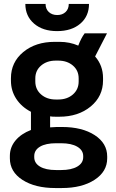

<svg xmlns="http://www.w3.org/2000/svg" viewBox="-20 -740 584 969"><path d="M107.9 -720.2H210Q210 -694.8 226.3 -679.4Q242.7 -664.1 269 -664.1Q294.9 -664.1 311 -679.4Q327.1 -694.8 327.1 -720.2H429.2Q429.2 -658.2 385.3 -620.6Q341.3 -583 268.1 -583Q195.8 -583 151.9 -620.8Q107.9 -658.7 107.9 -720.2ZM35.2 -333V-345.2Q35.2 -425.8 97.4 -477.3Q159.7 -528.8 255.9 -528.8H280.8Q331.5 -528.8 375 -509.8Q389.2 -547.4 407.2 -571.8H520L460 -455.1Q500 -409.2 500 -346.2V-334Q500 -253.9 437.5 -202.4Q375 -150.9 278.8 -150.9H262.2Q241.7 -150.9 232.9 -152.8V-97.2Q255.4 -99.1 266.1 -99.1H293Q394.5 -99.1 457.8 -58.1Q521 -17.1 521 49.8V59.1Q521 126 457.3 167.5Q393.6 209 292 209H258.8Q157.2 209 93.5 168Q29.8 127 29.8 59.1V46.9Q29.8 3.4 58.1 -30.8Q86.4 -64.9 136.2 -84V-175.8Q88.9 -200.2 62 -241.2Q35.2 -282.2 35.2 -333ZM158.2 -344.2V-329.1Q158.2 -288.6 187.5 -263.2Q216.8 -237.8 261.2 -237.8H273.9Q318.8 -237.8 347.9 -263.2Q377 -288.6 377 -329.1V-344.2Q377 -384.3 347.9 -409.2Q318.8 -434.1 273.9 -434.1H261.2Q216.8 -434.1 187.5 -409.2Q158.2 -384.3 158.2 -344.2ZM152.8 47.9V53.2Q152.8 83.5 181.9 100.8Q210.9 118.2 263.2 118.2H288.1Q340.3 118.2 370.1 100.6Q399.9 83 399.9 53.2V47.9Q399.9 18.1 370.1 0.5Q340.3 -17.1 288.1 -17.1H263.2Q210.9 -17.1 181.9 0.2Q152.8 17.6 152.8 47.9Z"/></svg>

Font: Fixel Text SemiBold
Style: Regular
Weight: 600
Width: 4
Designer: AlfaBravo + MacPaw
Foundry: Kyrylo Tkachov, Marchela Mozhyna, Serhii Makarenko, Maria Weinstein, Zakhar Kryvoshyya
Version: Version 1.211